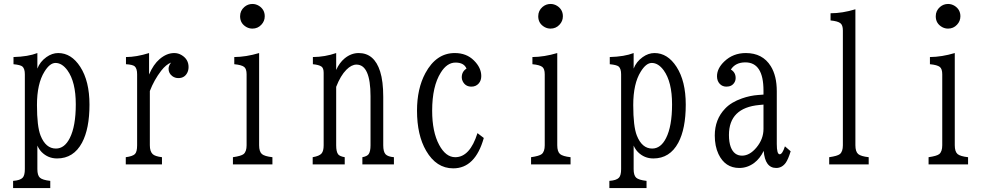

<svg xmlns="http://www.w3.org/2000/svg" viewBox="-20 -827 5040 966"><path d="M45.9 119.1V83Q81.5 80.6 94.2 66.9Q105 55.2 105 23.9V-453.1Q105 -481.4 92.8 -492.2Q83 -500.5 47.9 -503.9V-540Q121.6 -542 168 -560.1V-481.9Q181.2 -516.6 213.4 -539.6Q242.2 -560.1 272.9 -560.1Q338.9 -560.1 383.8 -490.7Q430.2 -418.9 430.2 -300.8Q430.2 -179.2 392.6 -108.9Q350.1 -29.8 267.1 -29.8Q221.7 -29.8 189.5 -62Q176.3 -75.7 168 -94.7V23.9Q168 55.2 180.7 66.9Q193.4 78.6 232.9 83V119.1ZM259.3 -510.3Q230.5 -510.3 203.6 -466.3Q166 -406.2 166 -298.3Q166 -190.9 184.1 -145Q210 -79.6 261.2 -79.6Q304.7 -79.6 331.1 -132.3Q361.3 -191.9 361.3 -302.2Q361.3 -415 319.3 -473.1Q292 -510.3 259.3 -510.3Z M612.8 0V-36.1Q647 -40.5 658.7 -51.8Q669.9 -63 669.9 -96.2V-453.1Q669.9 -482.4 657.7 -493.2Q647.5 -502 613.8 -503.9V-540Q666 -540 730 -560.1V-452.1Q752 -503.4 783.2 -529.8Q818.8 -560.1 856.4 -560.1Q876.5 -560.1 893.6 -549.8Q928.7 -528.8 928.7 -489.7Q928.7 -473.6 921.9 -460.4Q908.2 -434.1 877.4 -434.1Q860.4 -434.1 847.2 -443.8Q828.1 -458 828.1 -481Q828.1 -496.6 840.8 -512.2Q815.9 -502.9 791 -471.2Q755.4 -424.8 733.9 -369.1V-96.2Q733.9 -65.4 748 -51.8Q759.3 -40.5 794.9 -36.1V0Z M1250 -807.1Q1267.6 -807.1 1283.2 -797.4Q1312 -778.8 1312 -745.1Q1312 -720.7 1294.9 -702.6Q1276.9 -683.1 1250 -683.1Q1234.4 -683.1 1220.7 -690.4Q1188 -708.5 1188 -745.1Q1188 -773.4 1209.5 -792Q1227.1 -807.1 1250 -807.1ZM1151.9 0V-36.1Q1193.4 -42 1205.6 -51.8Q1220.7 -64.5 1220.7 -96.2V-453.1Q1220.7 -480.5 1208.5 -490.2Q1195.3 -500.5 1158.7 -503.9V-540Q1218.3 -540.5 1283.7 -560.1V-96.2Q1283.7 -64 1297.9 -51.8Q1311.5 -40.5 1350.6 -36.1V0Z M1553.2 0V-36.1Q1587.4 -42 1598.1 -55.2Q1608.4 -67.4 1608.4 -96.2V-460.9Q1608.4 -484.4 1597.2 -492.2Q1584.5 -501 1554.2 -503.9V-540Q1615.2 -540.5 1671.4 -560.1V-475.1Q1687.5 -511.2 1713.9 -533.2Q1746.6 -560.1 1784.7 -560.1Q1863.3 -560.1 1892.6 -467.3Q1908.2 -418 1908.2 -339.8V-96.2Q1908.2 -63.5 1919.9 -50.8Q1931.6 -38.6 1961.9 -36.1V0H1803.2V-36.1Q1827.1 -40.5 1835 -51.8Q1844.2 -65.4 1844.2 -96.2V-342.8Q1844.2 -502 1773.4 -502Q1748.5 -502 1722.7 -476.1Q1693.4 -446.8 1671.4 -390.1V-96.2Q1671.4 -63.5 1681.2 -50.8Q1689 -40.5 1714.4 -36.1V0Z M2414.1 -132.8Q2371.1 20 2260.3 20Q2175.3 20 2124 -68.4Q2078.1 -147 2078.1 -270.5Q2078.1 -380.9 2120.1 -459Q2174.8 -560.1 2268.1 -560.1Q2327.1 -560.1 2364.3 -522.9Q2401.4 -486.3 2401.4 -444.3Q2401.4 -421.9 2388.7 -407.2Q2374.5 -391.1 2352.1 -391.1Q2320.8 -391.1 2307.6 -418.9Q2303.2 -427.7 2303.2 -438Q2303.2 -466.8 2327.1 -481.9Q2314.5 -512.2 2272 -512.2Q2229 -512.2 2197.8 -461.9Q2154.3 -393.1 2154.3 -270Q2154.3 -163.6 2189.5 -98.1Q2222.7 -36.1 2270.5 -36.1Q2344.2 -36.1 2382.3 -157.2Z M2750 -807.1Q2767.6 -807.1 2783.2 -797.4Q2812 -778.8 2812 -745.1Q2812 -720.7 2794.9 -702.6Q2776.9 -683.1 2750 -683.1Q2734.4 -683.1 2720.7 -690.4Q2688 -708.5 2688 -745.1Q2688 -773.4 2709.5 -792Q2727.1 -807.1 2750 -807.1ZM2651.9 0V-36.1Q2693.4 -42 2705.6 -51.8Q2720.7 -64.5 2720.7 -96.2V-453.1Q2720.7 -480.5 2708.5 -490.2Q2695.3 -500.5 2658.7 -503.9V-540Q2718.3 -540.5 2783.7 -560.1V-96.2Q2783.7 -64 2797.9 -51.8Q2811.5 -40.5 2850.6 -36.1V0Z M3045.9 119.1V83Q3081.5 80.6 3094.2 66.9Q3105 55.2 3105 23.9V-453.1Q3105 -481.4 3092.8 -492.2Q3083 -500.5 3047.9 -503.9V-540Q3121.6 -542 3168 -560.1V-481.9Q3181.2 -516.6 3213.4 -539.6Q3242.2 -560.1 3272.9 -560.1Q3338.9 -560.1 3383.8 -490.7Q3430.2 -418.9 3430.2 -300.8Q3430.2 -179.2 3392.6 -108.9Q3350.1 -29.8 3267.1 -29.8Q3221.7 -29.8 3189.5 -62Q3176.3 -75.7 3168 -94.7V23.9Q3168 55.2 3180.7 66.9Q3193.4 78.6 3232.9 83V119.1ZM3259.3 -510.3Q3230.5 -510.3 3203.6 -466.3Q3166 -406.2 3166 -298.3Q3166 -190.9 3184.1 -145Q3210 -79.6 3261.2 -79.6Q3304.7 -79.6 3331.1 -132.3Q3361.3 -191.9 3361.3 -302.2Q3361.3 -415 3319.3 -473.1Q3292 -510.3 3259.3 -510.3Z M3821.3 -351.1V-371.1Q3821.3 -513.2 3730 -513.2Q3680.2 -513.2 3657.2 -477.1Q3681.2 -462.9 3681.2 -434.6Q3681.2 -421.9 3674.8 -411.6Q3662.1 -391.1 3634.8 -391.1Q3614.3 -391.1 3601.1 -405.3Q3587.4 -419.9 3587.4 -443.4Q3587.4 -482.9 3624.5 -518.1Q3668.5 -560.1 3732.4 -560.1Q3816.9 -560.1 3857.9 -494.1Q3888.2 -445.3 3888.2 -368.2V-102.1Q3888.2 -50.8 3902.8 -50.8Q3916.5 -50.8 3929.2 -90.8L3958 -65.9Q3945.8 -25.9 3933.1 -7.8Q3914.1 18.1 3885.3 18.1Q3829.1 18.1 3822.3 -67.9Q3803.7 -29.3 3773.9 -6.8Q3739.7 18.1 3699.7 18.1Q3627.9 18.1 3594.7 -52.2Q3576.2 -91.8 3576.2 -145Q3576.2 -226.6 3628.4 -280.8Q3658.7 -313 3713.4 -332Q3753.9 -346.2 3794.4 -349.1ZM3821.3 -300.8 3800.3 -298.8Q3647.5 -284.7 3647.5 -147.9Q3647.5 -111.3 3656.7 -86.9Q3673.3 -43.9 3713.4 -43.9Q3752 -43.9 3786.1 -85Q3821.3 -127.4 3821.3 -178.2Z M4151.9 0V-36.1Q4193.4 -42 4205.6 -51.8Q4220.7 -64.5 4220.7 -96.2V-673.3Q4220.7 -700.7 4208.5 -710Q4195.3 -720.7 4158.7 -724.1V-760.3Q4218.3 -760.3 4283.7 -780.3V-96.2Q4283.7 -64 4297.9 -51.8Q4311.5 -40.5 4350.6 -36.1V0Z M4750 -807.1Q4767.6 -807.1 4783.2 -797.4Q4812 -778.8 4812 -745.1Q4812 -720.7 4794.9 -702.6Q4776.9 -683.1 4750 -683.1Q4734.4 -683.1 4720.7 -690.4Q4688 -708.5 4688 -745.1Q4688 -773.4 4709.5 -792Q4727.1 -807.1 4750 -807.1ZM4651.9 0V-36.1Q4693.4 -42 4705.6 -51.8Q4720.7 -64.5 4720.7 -96.2V-453.1Q4720.7 -480.5 4708.5 -490.2Q4695.3 -500.5 4658.7 -503.9V-540Q4718.3 -540.5 4783.7 -560.1V-96.2Q4783.7 -64 4797.9 -51.8Q4811.5 -40.5 4850.6 -36.1V0Z"/></svg>

Font: BIZ UDMincho
Style: Regular
Weight: 400
Monospace: yes
Designer: TypeBank Co., Ltd.
Foundry: Morisawa Inc.
Version: Version 1.06